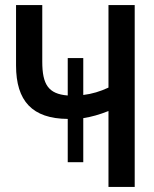

<svg xmlns="http://www.w3.org/2000/svg" viewBox="-20 -734 603 754"><path d="M246 -97H307V-270C339 -275 371 -284 406 -298V0H509V-714H406V-390C374 -375 341 -365 307 -361V-506H246V-359C170 -365 146 -402 146 -492V-714H43V-477C43 -337 107 -268 246 -267Z"/></svg>

Font: Noto Sans Mono SemiCondensed Medium
Style: Regular
Weight: 500
Width: 4
Designer: Monotype Design Team
Foundry: Monotype Imaging Inc.
Version: Version 2.014